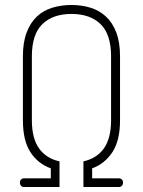

<svg xmlns="http://www.w3.org/2000/svg" viewBox="-20 -751 574 771"><path d="M315 -103Q369 -115 397.5 -155.5Q426 -196 426 -268V-525Q426 -613 384 -654Q342 -695 267 -695Q192 -695 150 -654Q108 -613 108 -525V-268Q108 -196 136.5 -155.5Q165 -115 219 -103V0H77Q69 0 64.5 -5Q60 -10 60 -18Q60 -26 65 -30.5Q70 -35 77 -35H184V-75Q133 -93 102.5 -139.5Q72 -186 72 -268V-525Q72 -581 87 -620.5Q102 -660 128 -684.5Q154 -709 190 -720Q226 -731 267 -731Q308 -731 343.5 -720Q379 -709 405.5 -684.5Q432 -660 447 -620.5Q462 -581 462 -525V-268Q462 -186 431 -139.5Q400 -93 350 -75V-35H457Q464 -35 469 -30.5Q474 -26 474 -18Q474 -10 469.5 -5Q465 0 457 0H315Z"/></svg>

Font: AkaAcidDosis
Style: ExtraLight
Weight: 250
Designer: Edgar Tolentino, Pablo Impallari, Igino Marini, Aka-Acid
Foundry: Edgar Tolentino, Pablo Impallari, Igino Marini, Aka-Acid
Version: Version 1.007